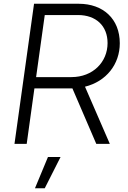

<svg xmlns="http://www.w3.org/2000/svg" viewBox="-20 -765 680 1021"><path d="M57 0H122L163 -295H365L492 0H564L432 -304C545 -332 617 -423 617 -535C617 -665 528 -745 399 -745H161ZM166 236H218L302 70H235ZM172 -355 218 -685H395C490 -685 552 -628 552 -536C552 -435 474 -355 360 -355Z"/></svg>

Font: Mluvka Light
Style: Italic
Weight: 300
Italic angle: -8°
Designer: Modified by Jiří Krblich, Original typeface by Gumpita Rahayu
Foundry: Gumpita Rahayu & Jiří Krblich
Version: Version 2.000;Glyphs 3.1.1 (3134)